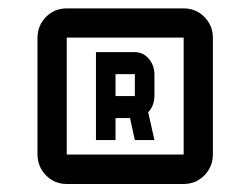

<svg xmlns="http://www.w3.org/2000/svg" viewBox="-20 -658 606 465"><path d="M259.8 -478.5V-425.3H306.6V-478.5ZM259.8 -372.1V-318.8H212.4V-531.7H306.6Q326.2 -531.7 339.8 -516.4Q353.5 -501 354 -478.5V-425.3Q353.5 -401.4 338.9 -386.2L354 -318.8H306.6L294.9 -372.1ZM424.8 -283.7V-566.9H141.6V-283.7ZM424.8 -637.7Q454.1 -637.7 474.6 -617.4Q495.1 -597.2 495.6 -566.9V-283.7Q495.1 -253.4 474.6 -232.9Q454.1 -212.4 424.8 -212.4H141.6Q112.3 -212.4 91.8 -232.9Q71.3 -253.4 70.8 -283.7V-566.9Q71.3 -597.2 91.8 -617.4Q112.3 -637.7 141.6 -637.7Z"/></svg>

Font: Blazma
Style: Regular
Weight: 400
Designer: GGBotNet
Version: 1.00